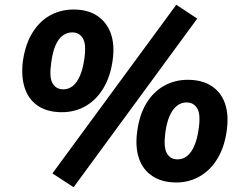

<svg xmlns="http://www.w3.org/2000/svg" viewBox="-20 -755 1017 806"><path d="M289 31 200 -27 720 -735 808 -677ZM240 -284Q179 -284 139.5 -310.5Q100 -337 84 -385.5Q68 -434 76 -498Q86 -568 115.5 -616.5Q145 -665 189.5 -690Q234 -715 289 -715Q349 -715 388.5 -688.5Q428 -662 445 -615Q462 -568 453 -503Q444 -435 414.5 -385.5Q385 -336 340 -310Q295 -284 240 -284ZM246 -380Q268 -380 285.5 -394Q303 -408 315.5 -436.5Q328 -465 334 -508Q343 -569 328 -594Q313 -619 283 -619Q261 -619 243 -605.5Q225 -592 213 -564.5Q201 -537 195 -492Q186 -431 200.5 -405.5Q215 -380 246 -380ZM720 11Q660 11 619.5 -16Q579 -43 563 -91Q547 -139 556 -203Q565 -273 594.5 -321.5Q624 -370 669 -395Q714 -420 768 -420Q828 -420 868 -394Q908 -368 924.5 -320.5Q941 -273 932 -208Q923 -140 894 -91Q865 -42 820 -15.5Q775 11 720 11ZM725 -86Q748 -86 765.5 -100Q783 -114 795.5 -142.5Q808 -171 814 -214Q823 -275 808 -300Q793 -325 763 -325Q741 -325 723 -311Q705 -297 692.5 -269.5Q680 -242 674 -198Q666 -137 680.5 -111.5Q695 -86 725 -86Z"/></svg>

Font: Nunito Sans 7pt ExtraBold
Style: Italic
Weight: 800
Italic angle: -9°
Designer: Vernon Adams
Foundry: Vernon Adams
Version: Version 3.101;gftools[0.9.27]